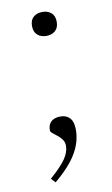

<svg xmlns="http://www.w3.org/2000/svg" viewBox="-78 -539 432 742"><g transform="rotate(-10 138.0 -168.0)"><path d="M63.5 143.5Q108 104.5 125.5 78.5Q143 52.5 143 28Q143 13.5 135.2 3Q127.5 -7.5 117.5 -15.2Q107.5 -23 99.8 -29.2Q92 -35.5 92 -41.5Q92 -64 105 -75.5Q118 -87 141 -87Q165 -87 178.2 -72.2Q191.5 -57.5 191.5 -26.5Q191.5 -4.5 185.5 18.2Q179.5 41 166 64.2Q152.5 87.5 131 111.2Q109.5 135 79 160.5ZM142.5 -497Q164 -497 177.5 -485.2Q191 -473.5 191 -450Q191 -427 177.5 -415Q164 -403 142.5 -403Q121 -403 107.5 -415Q94 -427 94 -450Q94 -473.5 107.5 -485.2Q121 -497 142.5 -497Z"/></g></svg>

Font: Newsreader 9pt ExtraLight
Style: Regular
Weight: 250
Designer: Hugues Gentile
Foundry: Production Type
Version: Version 1.003